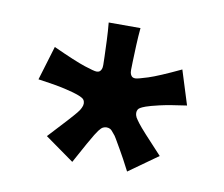

<svg xmlns="http://www.w3.org/2000/svg" viewBox="-51 -800 555 476"><g transform="rotate(10 227.0 -562.0)"><path d="M267 -740Q265 -719 264 -695.5Q263 -672 262.5 -655Q262 -638 262 -634Q262 -627 263.5 -623.5Q265 -620 267 -618Q270 -615 276 -615Q282 -615 307 -623Q332 -631 387 -657L414 -571Q370 -565 346.5 -559.5Q323 -554 313.5 -550.5Q304 -547 301 -545Q293 -541 293 -531Q293 -526 296 -520Q299 -515 305 -507Q311 -499 326 -482.5Q341 -466 369 -436L296 -384Q279 -417 269 -434Q259 -451 254.5 -459Q250 -467 246 -471Q240 -479 236 -481Q232 -483 227 -483Q223 -483 218.5 -481Q214 -479 208 -471Q205 -467 200 -459Q195 -451 185.5 -434Q176 -417 158 -384L85 -436Q113 -466 128 -482.5Q143 -499 149.5 -507Q156 -515 158 -520Q161 -526 161 -531Q161 -541 153 -545Q150 -547 140.5 -550.5Q131 -554 107.5 -559.5Q84 -565 40 -571L66 -657Q123 -631 147.5 -623Q172 -615 178 -615Q184 -615 187 -618Q189 -620 190.5 -623.5Q192 -627 192 -634Q192 -638 191.5 -655Q191 -672 190 -695.5Q189 -719 187 -740Z"/></g></svg>

Font: Ojuju ExtraLight ExtraBold
Style: Regular
Weight: 800
Version: Version 1.000